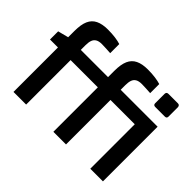

<svg xmlns="http://www.w3.org/2000/svg" viewBox="-149 -1050 1331 1331"><g transform="rotate(45 516.5 -384.5)"><path d="M92 0V-436H14V-516L92 -536V-598Q92 -661 108.5 -698Q125 -735 160 -752Q195 -769 250 -769Q290 -769 322.5 -764.5Q355 -760 376 -753V-664Q359 -665 335.5 -666.5Q312 -668 291 -668Q262 -668 245.5 -658Q229 -648 222.5 -629Q216 -610 216 -581V-536H544V-436H216V0ZM845 0V-536H969V0ZM861 -621Q842 -621 842 -639V-730Q842 -750 861 -750H955Q964 -750 968.5 -744Q973 -738 973 -730V-639Q973 -621 955 -621ZM483 0V-436H405V-516L483 -536V-598Q483 -661 499.5 -698Q516 -735 551 -752Q586 -769 641 -769Q681 -769 713.5 -764.5Q746 -760 768 -753V-664Q750 -665 726.5 -666.5Q703 -668 683 -668Q653 -668 636.5 -658Q620 -648 613.5 -629Q607 -610 607 -581V-536H905V-436H607V0Z"/></g></svg>

Font: Exo Thin SemiBold
Style: Regular
Weight: 600
Version: Version 2.000